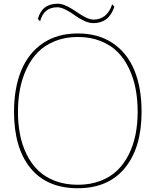

<svg xmlns="http://www.w3.org/2000/svg" viewBox="-20 -999 834 1029"><path d="M397 -800.8Q329.6 -800.8 274.9 -778.8Q220.2 -756.8 183.6 -719.7Q147 -682.6 122.6 -630.9Q98.1 -579.1 87.2 -521.7Q76.2 -464.4 76.2 -399.9Q76.2 -335.4 87.2 -278.6Q98.1 -221.7 122.8 -171.6Q147.5 -121.6 184.1 -85.9Q220.7 -50.3 275.1 -29.5Q329.6 -8.8 397 -8.8Q463.9 -8.8 518.1 -29.5Q572.3 -50.3 609.1 -86.2Q646 -122.1 670.7 -172.1Q695.3 -222.2 706.5 -278.8Q717.8 -335.4 717.8 -399.9Q717.8 -464.4 707 -521.7Q696.3 -579.1 671.9 -630.9Q647.5 -682.6 611.1 -719.7Q574.7 -756.8 520 -778.8Q465.3 -800.8 397 -800.8ZM738.8 -399.9Q738.8 -208 649.7 -99.1Q560.5 9.8 397 9.8Q231 9.8 143.1 -98.4Q55.2 -206.5 55.2 -399.9Q55.2 -527.3 94 -621.3Q132.8 -715.3 210.2 -767.6Q287.6 -819.8 397 -819.8Q506.8 -819.8 584.2 -767.8Q661.6 -715.8 700.2 -622.1Q738.8 -528.3 738.8 -399.9ZM581.1 -976.1 592.8 -962.9Q564.5 -875 480 -875Q457 -875 429.4 -888.2Q401.9 -901.4 380.1 -917.5Q358.4 -933.6 332.5 -946.8Q306.6 -960 287.1 -960Q214.8 -960 194.8 -884.8L183.1 -897Q204.1 -979 289.1 -979Q307.6 -979 328.9 -970.2Q350.1 -961.4 369.4 -949Q388.7 -936.5 407.2 -924.1Q425.8 -911.6 445.6 -902.8Q465.3 -894 481.9 -894Q518.1 -894 543.5 -915.5Q568.8 -937 581.1 -976.1Z"/></svg>

Font: Sinkin Sans 100 Thin
Style: Regular
Weight: 100
Designer: Keith Bates
Foundry: K-Type
Version: Sinkin Sans (version 1.0)  by Keith Bates   •   © 2014   www